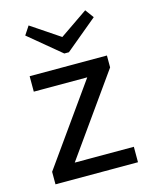

<svg xmlns="http://www.w3.org/2000/svg" viewBox="-112 -815 697 888"><g transform="rotate(-15 236.0 -371.0)"><path d="M154 -74H437V0H42V-60L312 -440H56V-514H426V-457ZM383 -742 413 -701 260 -574H238L85 -701L112 -742L249 -650Z"/></g></svg>

Font: Telex
Style: Regular
Weight: 400
Designer: Andres Torresi
Foundry: Andres Torresi
Version: Version 1.100